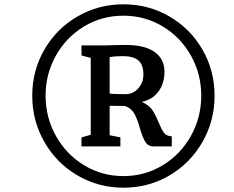

<svg xmlns="http://www.w3.org/2000/svg" viewBox="-20 -935 1089 893"><path d="M554 -915Q671 -915 768 -858.5Q865 -802 921.5 -704.5Q978 -607 978 -490Q978 -373 921.5 -274.5Q865 -176 768 -119Q671 -62 554 -62Q438 -62 340.5 -119Q243 -176 186.5 -274.5Q130 -373 130 -490Q130 -607 186.5 -704.5Q243 -802 340.5 -858.5Q438 -915 554 -915ZM554 -116Q654 -116 737 -166.5Q820 -217 868 -303Q916 -389 916 -490Q916 -591 868 -676.5Q820 -762 737 -812Q654 -862 554 -862Q453 -862 370 -811.5Q287 -761 239.5 -675.5Q192 -590 192 -490Q192 -389 240 -303Q288 -217 371 -166.5Q454 -116 554 -116ZM402 -666 359 -677V-724H442Q467 -723 506 -725L564 -726Q654 -726 699.5 -693Q745 -660 745 -602Q745 -548 717.5 -510Q690 -472 639 -461Q672 -447 687.5 -424.5Q703 -402 718 -365Q731 -333 742.5 -317.5Q754 -302 779 -301V-254H696Q669 -254 656.5 -274Q644 -294 631 -337Q619 -381 605 -406Q591 -431 562 -442L490 -443V-306L540 -296V-254H359V-296L402 -308ZM565 -497Q599 -497 623 -524Q647 -551 647 -588Q647 -634 623.5 -654Q600 -674 551 -674Q513 -674 490 -669V-500Q506 -497 565 -497Z"/></svg>

Font: Koeln Type Serif
Style: Italic
Weight: 400
Italic angle: -8°
Designer: Eben Sorkin
Foundry: Eben Sorkin
Version: Version 2.002